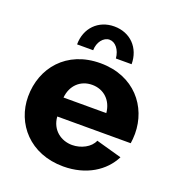

<svg xmlns="http://www.w3.org/2000/svg" viewBox="-134 -837 872 953"><g transform="rotate(20 302.0 -360.0)"><path d="M308 -660C339 -660 365 -628 369 -583H452C452 -669 393 -730 308 -730C224 -730 164 -669 164 -583H249C249 -625 276 -660 308 -660ZM306 10C427 10 517 -48 558 -130L422 -168C407 -130 358 -105 311 -105C253 -105 199 -143 194 -213H582C584 -226 586 -245 586 -264C586 -407 485 -535 306 -535C127 -535 24 -408 24 -257C24 -115 129 10 306 10ZM191 -312C197 -377 242 -420 304 -420C365 -420 411 -378 417 -312Z"/></g></svg>

Font: Raleway
Style: ExtraBold
Weight: 800
Designer: Matt McInerney, Pablo Impallari, Rodrigo Fuenzalida
Foundry: Matt McInerney, Pablo Impallari, Rodrigo Fuenzalida
Version: Version 3.000